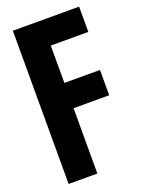

<svg xmlns="http://www.w3.org/2000/svg" viewBox="-150 -871 706 942"><g transform="rotate(-20 203.0 -400.0)"><path d="M40 0V-800H386V-668H190V-473H376V-341H190V0Z"/></g></svg>

Font: Big Shoulders Display Black
Style: Regular
Weight: 900
Designer: Patric King
Foundry: XO Type Co
Version: Version 1.000; ttfautohint (v1.8.2)